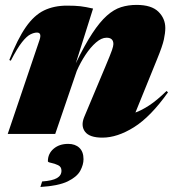

<svg xmlns="http://www.w3.org/2000/svg" viewBox="-20 -547 720 784"><path d="M24 -299 18 -302Q52 -388.5 85.8 -436.8Q119.5 -485 160 -504.5Q200.5 -524 253.5 -524Q287.5 -524 308.5 -521.5Q329.5 -519 360 -512L289.5 -288.5Q326 -364 357 -411Q388 -458 416.5 -483.2Q445 -508.5 474.5 -517.8Q504 -527 537.5 -527Q598.5 -527 626.8 -499.2Q655 -471.5 655 -432.5Q655 -412.5 649.2 -385.8Q643.5 -359 621.5 -305.5L533 -87.5Q558.5 -96.5 589.5 -116.8Q620.5 -137 660 -175.5L666 -170Q595 -70 527 -27.5Q459 15 398 15Q345.5 15 327.2 -9.2Q309 -33.5 324 -69.5L411.5 -278Q431.5 -325.5 437.2 -342.2Q443 -359 443 -367Q443 -393 415 -393Q394.5 -393 372 -373.5Q349.5 -354 329 -323Q308.5 -292 293.5 -257.5L205.5 0H11.5L141 -382.5Q152 -414 131 -414Q119 -414 104 -406.5Q89 -399 69.8 -374.8Q50.5 -350.5 24 -299ZM175.5 111.5Q175.5 80.5 198.8 60.5Q222 40.5 258.5 40.5Q287 40.5 304 56.5Q321 72.5 321 103Q321 125.5 307.8 150.2Q294.5 175 256.8 193.5Q219 212 145 216.5L152 194Q194 191 212.5 180.2Q231 169.5 231 150Q231 134 217.2 127.5Q203.5 121 189.5 118.2Q175.5 115.5 175.5 111.5Z"/></svg>

Font: Newsreader Display ExtraBold
Style: Italic
Weight: 800
Italic angle: -17°
Designer: Hugues Gentile
Foundry: Production Type
Version: Version 1.001